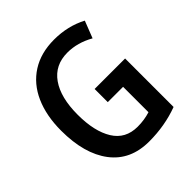

<svg xmlns="http://www.w3.org/2000/svg" viewBox="-198 -863 1011 1011"><g transform="rotate(-45 308.0 -357.0)"><path d="M556 -389V-28Q454 10 337 10Q198 10 123.5 -88Q49 -186 49 -358Q49 -469 85.5 -551.5Q122 -634 192.5 -679Q263 -724 362 -724Q464 -724 547 -680L510 -585Q438 -626 363 -626Q270 -626 220 -555Q170 -484 170 -356Q170 -232 214.5 -160Q259 -88 349 -88Q399 -88 443 -102V-291H329V-389Z"/></g></svg>

Font: Noto Sans Display Medium Narrow
Style: Regular
Weight: 500
Width: 4
Designer: Monotype Design team
Foundry: Monotype Imaging Inc.
Version: Version 1.000